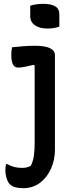

<svg xmlns="http://www.w3.org/2000/svg" viewBox="-20 -783 390 1003"><path d="M161 -544Q267 -544 267 -495V-2Q267 52 246.5 98Q226 144 189 172Q152 200 101 200Q78 200 60.5 195.5Q43 191 30 178Q20 167 14 147Q8 127 8 106Q8 87 12 74H17Q38 85 55 89.5Q72 94 97 94Q122 94 141 83Q153 59 157 30.5Q161 2 161 -35V-441L155 -444Q131 -438 110 -434Q89 -430 74 -430Q39 -430 39 -495Q39 -507 40 -517.5Q41 -528 43 -536Q71 -539 102 -541.5Q133 -544 161 -544ZM138 -753Q168 -763 207 -763Q245 -763 267.5 -750.5Q290 -738 290 -708V-644Q264 -634 227 -634Q187 -634 162.5 -651Q138 -668 138 -698Z"/></svg>

Font: Recursive Sn Csl St Med
Style: Regular
Weight: 500
Version: Version 1.079;hotconv 1.0.112;makeotfexe 2.5.65598; ttfautoh